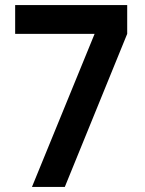

<svg xmlns="http://www.w3.org/2000/svg" viewBox="-20 -740 574 760"><path d="M106.5 0H236.5L483.5 -606V-720H40V-606H354.5Z"/></svg>

Font: Eudonet
Style: Bold
Weight: 700
Designer: Mikhail Sharanda
Foundry: Mikhail Sharanda
Version: Version 4.503;Glyphs 3.1.2 (3151)